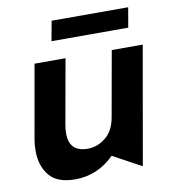

<svg xmlns="http://www.w3.org/2000/svg" viewBox="-79 -751 741 830"><g transform="rotate(-10 291.5 -335.5)"><path d="M37 -139Q37 -74 71.5 -31.5Q106 11 185 11Q284 11 357 -62L482 6L573 -512H437L386 -226Q376 -168 340 -139Q304 -110 261 -110Q180 -110 180 -191Q180 -207 183 -226L234 -512H98L41 -189Q37 -168 37 -139ZM539 -682H203L187 -595H524Z"/></g></svg>

Font: Geom SemiBold
Style: Bold Italic
Weight: 600
Italic angle: -10°
Version: Version 1.102